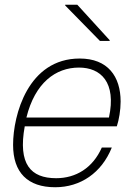

<svg xmlns="http://www.w3.org/2000/svg" viewBox="-20 -773 561 807"><path d="M315 -527C98 -527 35 -290 35 -164C35 -48 96 14 212 14C318 14 407 -46 450 -153H408C370 -67 299 -24 216 -24C109 -24 55 -83 84 -242H471C480 -269 487 -310 487 -346C487 -452 433 -527 315 -527ZM91 -279C127 -425 214 -489 312 -489C403 -489 470 -428 438 -279ZM254 -750 400 -601H441V-604L305 -753H254Z"/></svg>

Font: Nacelle UltraLight
Style: Italic
Weight: 200
Italic angle: -12°
Designer: Sora Sagano
Foundry: Sora Sagano
Version: Version 1.000;FEAKit 1.0